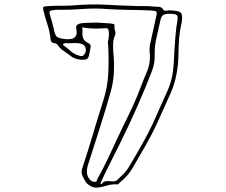

<svg xmlns="http://www.w3.org/2000/svg" viewBox="-20 -816 1040 885"><path d="M359 -690Q361 -677 360 -664Q359 -651 363.5 -639Q368 -627 386 -618Q395 -614 397 -608Q399 -602 397 -595Q396 -588 394.5 -580.5Q393 -573 391 -565Q389 -549 380.5 -544Q372 -539 350 -541Q324 -544 307 -557Q291 -570 274 -581Q257 -592 246 -608Q241 -616 230 -617Q220 -619 217 -623.5Q214 -628 213 -635Q210 -669 199 -702Q188 -735 180 -768Q177 -782 181 -784.5Q185 -787 205 -788Q236 -790 267 -789.5Q298 -789 329 -792Q401 -798 472.5 -794Q544 -790 615 -788Q632 -788 650 -788Q668 -788 685 -786Q698 -785 712 -784.5Q726 -784 734 -770Q738 -765 749.5 -767Q761 -769 770 -768Q804 -766 812.5 -758.5Q821 -751 819 -726Q818 -713 815 -700.5Q812 -688 810 -675Q804 -638 803.5 -602Q803 -566 801 -529Q798 -492 789.5 -455.5Q781 -419 765 -383Q736 -317 705.5 -251Q675 -185 637 -121Q615 -84 593.5 -45.5Q572 -7 534 24Q531 26 528 30Q525 34 522 34Q496 32 472.5 39.5Q449 47 425 49Q412 50 396.5 41Q381 32 375 22Q366 8 359.5 -7Q353 -22 359 -40Q385 -118 408 -196Q431 -274 456 -352Q476 -414 479 -476.5Q482 -539 479 -601Q478 -609 477.5 -616.5Q477 -624 479 -631Q481 -639 482 -652Q483 -665 480.5 -676Q478 -687 468 -686Q436 -684 410 -684.5Q384 -685 359 -690ZM427 -712Q440 -711 456 -710Q472 -709 489 -708Q495 -707 502 -705.5Q509 -704 508 -699Q506 -688 510 -676Q514 -664 510 -653Q502 -634 501.5 -616Q501 -598 502 -579Q507 -532 505 -485Q503 -438 490 -392Q466 -307 438.5 -221.5Q411 -136 384 -51Q380 -36 380.5 -22.5Q381 -9 389 5Q393 11 398 15.5Q403 20 413 22Q424 23 426 17Q428 11 430 7Q455 -38 477 -84Q499 -130 520 -176Q546 -232 573.5 -287.5Q601 -343 623 -400Q639 -443 657 -485Q675 -527 670 -573Q669 -582 669.5 -591Q670 -600 671 -609Q678 -641 685.5 -674Q693 -707 700 -740Q705 -760 699.5 -763.5Q694 -767 668 -768Q621 -770 574 -770.5Q527 -771 480 -774Q419 -779 359 -774.5Q299 -770 239 -771Q235 -771 232 -770Q229 -769 225 -769Q204 -769 209 -752Q215 -731 221 -710Q227 -689 231 -668Q234 -657 239.5 -649.5Q245 -642 265 -638Q340 -624 333 -676Q332 -678 332 -680.5Q332 -683 331 -686Q328 -705 356 -709Q373 -711 389.5 -711Q406 -711 427 -712ZM443 28Q444 30 448 34Q456 20 470 19Q484 18 498 20Q513 21 521 13Q535 0 548.5 -13.5Q562 -27 572 -43Q611 -107 646.5 -172Q682 -237 710 -304Q730 -349 750.5 -394Q771 -439 777 -486Q780 -511 781.5 -535Q783 -559 784 -584Q786 -619 789 -653.5Q792 -688 798 -723Q800 -732 798 -741.5Q796 -751 775 -752Q749 -754 737 -749Q725 -744 721 -729Q712 -687 702 -645.5Q692 -604 693 -561Q694 -523 679.5 -486Q665 -449 650 -412Q615 -327 575 -242Q535 -157 492 -73Q479 -48 467 -22.5Q455 3 443 28ZM311 -617H281Q273 -616 271 -613Q269 -610 274 -606Q289 -596 302 -583.5Q315 -571 334 -563Q342 -560 351.5 -558Q361 -556 366 -562Q381 -579 373 -599Q366 -615 340 -617Q333 -618 325.5 -617.5Q318 -617 311 -617Z"/></svg>

Font: Rock 3D
Style: Regular
Weight: 400
Version: Version 1.000